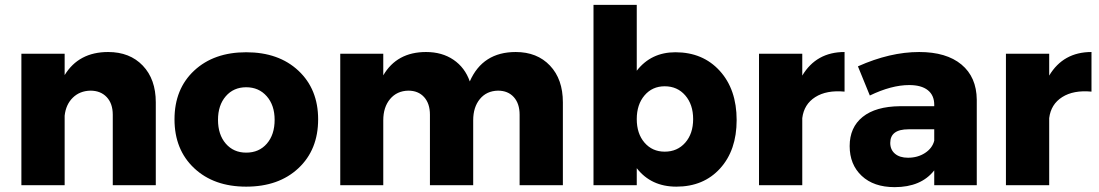

<svg xmlns="http://www.w3.org/2000/svg" viewBox="-20 -762 4521 790"><path d="M425 -548Q514 -548 567.5 -492Q621 -436 621 -341V0H444V-290Q444 -336 419 -362.5Q394 -389 352 -389Q308 -388 279.5 -360Q251 -332 246 -286V0H68V-541H246V-453Q304 -548 425 -548Z M993 -547Q1127 -547 1208 -471Q1289 -395 1289 -271Q1289 -146 1208 -70Q1127 6 993 6Q860 6 779 -70Q698 -146 698 -271Q698 -396 779 -471.5Q860 -547 993 -547ZM877 -269Q877 -208 909 -171Q941 -134 993 -134Q1046 -134 1078 -171Q1110 -208 1110 -269Q1110 -329 1077.5 -366Q1045 -403 993 -403Q941 -403 909 -366Q877 -329 877 -269Z M2102 -548Q2190 -548 2243 -492Q2296 -436 2296 -341V0H2118V-290Q2118 -336 2094 -362.5Q2070 -389 2029 -389Q1982 -388 1954.5 -354.5Q1927 -321 1927 -267V0H1749V-290Q1749 -336 1725 -362.5Q1701 -389 1660 -389Q1613 -388 1585 -354.5Q1557 -321 1557 -267V0H1380V-541H1557V-452Q1613 -548 1733 -548Q1799 -548 1846 -516Q1893 -484 1913 -427Q1966 -548 2102 -548Z M2759 -547Q2872 -547 2941.5 -470.5Q3011 -394 3011 -268Q3011 -144 2943 -69Q2875 6 2763 6Q2659 6 2600 -70V0H2422V-742H2600V-471Q2659 -547 2759 -547ZM2715 -138Q2767 -138 2799.5 -175Q2832 -212 2832 -272Q2832 -332 2799.5 -369.5Q2767 -407 2715 -407Q2664 -407 2632 -369.5Q2600 -332 2600 -272Q2600 -212 2632 -175Q2664 -138 2715 -138Z M3281 -451Q3339 -548 3455 -548V-385Q3381 -392 3334.5 -362.5Q3288 -333 3281 -276V0H3103V-541H3281Z M3762 -548Q3874 -548 3936 -496.5Q3998 -445 3999 -352V0H3824V-61Q3770 8 3661 8Q3575 8 3525.5 -38.5Q3476 -85 3476 -161Q3476 -238 3529.5 -281Q3583 -324 3683 -325H3824V-331Q3824 -370 3797.5 -391Q3771 -412 3721 -412Q3648 -412 3559 -369L3510 -489Q3642 -548 3762 -548ZM3716 -113Q3756 -113 3786 -132.5Q3816 -152 3824 -183V-230H3718Q3643 -230 3643 -174Q3643 -146 3662.5 -129.5Q3682 -113 3716 -113Z M4297 -451Q4355 -548 4471 -548V-385Q4397 -392 4350.5 -362.5Q4304 -333 4297 -276V0H4119V-541H4297Z"/></svg>

Font: Montserrat arm
Style: Bold
Weight: 700
Designer: Julieta Ulanovsky
Foundry: Julieta Ulanovsky
Version: Version 6.000;PS 006.000;hotconv 1.0.88;makeotf.lib2.5.64775